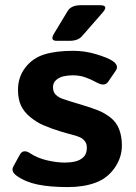

<svg xmlns="http://www.w3.org/2000/svg" viewBox="-20 -721 531 750"><path d="M201.7 -561.5Q173.8 -561.5 191.4 -590.3L244.1 -677.7Q257.8 -700.7 295.9 -700.7H370.1Q406.2 -700.7 380.9 -671.9L300.3 -579.6Q284.7 -561.5 251 -561.5ZM45.4 -34.2Q21.5 -51.3 32.2 -70.8L57.1 -116.2Q70.3 -140.6 98.1 -122.1Q126 -103.5 163.8 -94.7Q201.7 -85.9 232.9 -85.9Q254.9 -85.9 273.9 -90.3Q293 -94.7 306.2 -107.4Q319.3 -120.1 319.3 -144.5Q319.3 -159.2 311.5 -169.4Q303.7 -179.7 291.5 -185.1Q279.3 -190.4 265.6 -193.8Q247.6 -198.2 213.6 -208.5Q179.7 -218.8 148.4 -232.4Q122.6 -243.7 97.9 -263.9Q73.2 -284.2 61.8 -309.1Q50.3 -334 50.3 -370.6Q50.3 -419.9 78.9 -457Q107.4 -494.1 152.8 -508.3Q198.2 -522.5 266.1 -522.5Q312 -522.5 355.5 -509.3Q398.9 -496.1 417.5 -484.4Q446.8 -465.8 432.1 -444.8L402.3 -401.4Q388.7 -381.8 358.4 -398.4Q335.4 -411.1 313.2 -418.9Q291 -426.8 263.7 -426.8Q245.1 -426.8 228 -422.9Q210.9 -418.9 199 -408.2Q187 -397.5 187 -379.9Q187 -361.3 198 -350.8Q209 -340.3 223.4 -335.4Q237.8 -330.6 251 -326.2Q278.3 -317.4 306.2 -309.3Q334 -301.3 362.8 -290Q387.7 -280.3 411.1 -262.2Q434.6 -244.1 445.3 -216.3Q456.1 -188.5 456.1 -152.8Q456.1 -105.5 427.7 -64.9Q399.4 -24.4 353 -7.3Q306.6 9.8 245.1 9.8Q176.3 9.8 127.9 0Q79.6 -9.8 45.4 -34.2Z"/></svg>

Font: Istok
Style: Bold
Weight: 700
Designer: Andrey V. Panov
Foundry: Andrey V. Panov
Version: Version 1.0.1